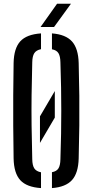

<svg xmlns="http://www.w3.org/2000/svg" viewBox="-20 -982 487 1009"><path d="M195.5 6.5Q120 1.5 86.5 -35.2Q53 -72 51.5 -149.5Q50 -244 49.5 -323Q49 -402 49.5 -480.2Q50 -558.5 51.5 -650.5Q53 -728 86.5 -764.8Q120 -801.5 195.5 -806.5V-723.5Q170.5 -718.5 160.2 -702.5Q150 -686.5 149.5 -654.5Q147 -561 146 -481.8Q145 -402.5 146 -322.5Q147 -242.5 149.5 -145.5Q150 -113 160.2 -97.2Q170.5 -81.5 195.5 -76.5ZM253 6.5V-77Q277.5 -81.5 287.2 -97.2Q297 -113 297.5 -145.5Q300 -217 301 -279Q302 -341 302 -400Q302 -459 301 -521Q300 -583 297.5 -654.5Q297 -686.5 287.2 -702.5Q277.5 -718.5 253 -723V-806.5Q325.5 -801 358.5 -764Q391.5 -727 393.5 -650.5Q396 -558.5 396.8 -480Q397.5 -401.5 396.8 -322.5Q396 -243.5 393.5 -149.5Q391.5 -72.5 358.5 -35.8Q325.5 1 253 6.5ZM190 -231V-370.5L268 -503.5V-364ZM193 -840 280 -962.5H353L264 -840Z"/></svg>

Font: Big Shoulders Stencil Text SemiBold
Style: Regular
Weight: 600
Designer: Patric King
Foundry: XO Type Co
Version: Version 1.000